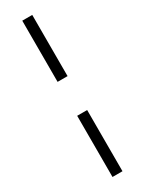

<svg xmlns="http://www.w3.org/2000/svg" viewBox="-245 -770 752 1000"><g transform="rotate(-30 131.5 -270.0)"><path d="M102 -168H162V200H102ZM102 -372V-740H162V-372Z"/></g></svg>

Font: Oxanium ExtraLight Light
Style: Regular
Weight: 300
Version: Version 2.000